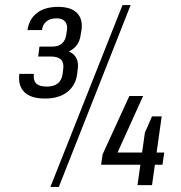

<svg xmlns="http://www.w3.org/2000/svg" viewBox="-20 -727 711 754"><path d="M157 -340Q101 -340 75.5 -365.5Q50 -391 56 -437H113Q110 -412 122 -399.5Q134 -387 164 -387Q219 -387 226 -437L228 -454Q232 -480 220 -492.5Q208 -505 180 -505H130L135 -544H186Q209 -544 223 -556Q237 -568 240 -590L243 -609Q246 -630 235.5 -642.5Q225 -655 202 -655Q177 -655 162 -642.5Q147 -630 145 -609H88Q94 -652 125 -676Q156 -700 208 -700Q259 -700 282.5 -676Q306 -652 300 -609L297 -592Q293 -555 267 -535Q241 -515 201 -515L203 -533Q248 -533 269.5 -512.5Q291 -492 285 -453L283 -436Q277 -391 244 -365.5Q211 -340 157 -340ZM461 -707H493L211 7H178ZM383 -121 488 -350H542L424 -89L407 -128H625L618 -80H377ZM549 -206 577 -270H615L577 0H520Z"/></svg>

Font: Pathway Extreme SemiCondensed ExtraLight
Style: Italic
Weight: 250
Width: 4
Italic angle: -8°
Version: Version 1.001;gftools[0.9.26]